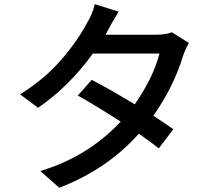

<svg xmlns="http://www.w3.org/2000/svg" viewBox="-20 -845 1040 919"><path d="M802.7 -690.4 883.8 -639.6Q866.2 -607.4 856.4 -578.1Q811.5 -429.7 713.9 -291Q766.6 -256.8 809.6 -226.6L740.2 -134.8Q702.1 -165 644.5 -205.1Q494.1 -35.2 263.7 53.7L172.9 -26.4Q400.4 -94.7 557.6 -262.7Q441.4 -337.9 352.5 -387.7L418.9 -462.9Q506.8 -417 625 -345.7Q714.8 -475.6 743.2 -588.9H424.8Q307.6 -427.7 162.1 -329.1L76.2 -393.6Q192.4 -465.8 272 -557.6Q351.6 -649.4 396.5 -735.4Q421.9 -774.4 433.6 -825.2L547.9 -789.1Q510.7 -728.5 497.1 -701.2L485.4 -678.7H727.5Q770.5 -678.7 802.7 -690.4Z"/></svg>

Font: Gen Shin Gothic Monospace Medium
Style: Regular
Weight: 500
Designer: [Source Han Sans]
Ryoko NISHIZUKA  (kana & ideographs); Paul D. Hunt (Latin, Greek & Cyrillic); Wenlong ZHANG  (bopomofo
Version: Version 1.002.20150607